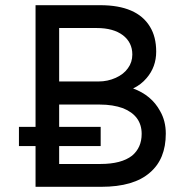

<svg xmlns="http://www.w3.org/2000/svg" viewBox="-20 -720 719 740"><path d="M370 0H117V-700H366Q508 -700 558 -617Q582 -578 582 -521Q582 -462 545 -419Q524 -394 493 -379Q564 -353 597 -292Q619 -254 619 -205Q619 -107 558 -55Q496 0 370 0ZM365 -317H208V-88H367Q448 -88 489 -120Q526 -151 526 -204Q526 -274 454 -303Q415 -317 365 -317ZM353 -612H208V-406H360Q395 -406 426 -420Q457 -434 473 -457Q490 -480 490 -510Q490 -556 454 -584Q417 -612 353 -612ZM368 -157H53V-231H368Z"/></svg>

Font: Rilu
Style: Bold
Weight: 500
Designer: Alí Sinisterra
Foundry: Alí Sinisterra
Version: ""